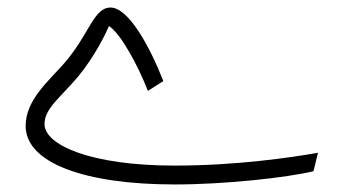

<svg xmlns="http://www.w3.org/2000/svg" viewBox="-20 -468 901 509"><path d="M443 21C577 21 739 3 811 -14L823 -63C749 -50 605 -29 443 -29C219 -29 98 -84 98 -139C98 -181 141 -210 187 -265C231 -318 261 -380 269 -399C301 -378 347 -292 372 -227L413 -253C379 -340 322 -448 273 -448C228 -448 217 -377 150 -300C108 -252 48 -203 48 -134C48 -36 205 21 443 21Z"/></svg>

Font: Noto Sans Arabic Cond Light
Style: Regular
Weight: 300
Width: 3
Designer: Monotype Design Team, Nadine Chahine, Nizar Qandah and Khaled Hosny
Foundry: Monotype Imaging Inc.
Version: Version 2.012